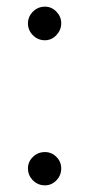

<svg xmlns="http://www.w3.org/2000/svg" viewBox="-20 -547 270 577"><path d="M64 -477Q64 -497 79 -512Q94 -527 115 -527Q135 -527 149.5 -512Q164 -497 164 -477Q164 -457 149.5 -441.5Q135 -426 115 -426Q94 -426 79 -441Q64 -456 64 -477ZM64 -41Q64 -61 79 -75.5Q94 -90 115 -90Q135 -90 149.5 -75.5Q164 -61 164 -41Q164 -20 149.5 -5Q135 10 115 10Q94 10 79 -5Q64 -20 64 -41Z"/></svg>

Font: Open Sauce Two Light
Style: Regular
Weight: 300
Designer: Alfredo Marco Pradil
Foundry: Creative Sauce Fz LLC
Version: Version 1.477